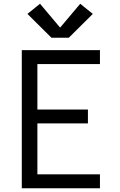

<svg xmlns="http://www.w3.org/2000/svg" viewBox="-20 -1002 640 1022"><path d="M96 0V-735H512V-661H179V-419H448V-345H179V-74H512V0ZM346 -801H254L126 -928L193 -982L300 -855L407 -982L474 -928Z"/></svg>

Font: Bmono
Style: Regular
Weight: 400
Monospace: yes
Designer: Belleve Invis
Foundry: Belleve Invis
Version: Version 11.2.2; ttfautohint (v1.8.2)